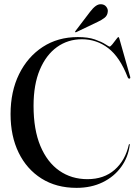

<svg xmlns="http://www.w3.org/2000/svg" viewBox="-20 -892 670 927"><path d="M606.5 -192.5Q599 -133 565 -86Q531 -39 475.8 -12Q420.5 15 349.5 15Q252 15 180.5 -30Q109 -75 70 -155Q31 -235 31 -341Q31 -450.5 72.2 -534.2Q113.5 -618 186.5 -665.5Q259.5 -713 355.5 -713Q405.5 -713 438.2 -701.5Q471 -690 488.5 -678.5Q506 -667 509 -667Q513.5 -667 522.8 -678.5Q532 -690 540.5 -701.5Q549 -713 551 -713Q554.5 -713 556 -706.5L608.5 -521Q610.5 -513.5 605.5 -512.5Q600 -511 596.5 -519Q558.5 -617 502.2 -659.8Q446 -702.5 375.5 -702.5Q308 -702.5 255.2 -664.8Q202.5 -627 172.2 -555.2Q142 -483.5 142 -381Q142 -266 175 -187.2Q208 -108.5 266.5 -67.8Q325 -27 402 -27Q482 -27 533.5 -72.2Q585 -117.5 602 -193.5Q603 -197 604.5 -196.5Q607 -196.5 606.5 -192.5ZM414.5 -834.5Q428.5 -853 441.8 -862.8Q455 -872.5 469 -871.5Q484.5 -870.5 493 -859.5Q501.5 -848.5 500.5 -837.5Q499.5 -817.5 485 -806.2Q470.5 -795 452 -786.5L348.5 -737Q344.5 -735 343 -737Q341.5 -739.5 344.5 -742.5Z"/></svg>

Font: Fraunces144ptRegular
Style: Regular
Weight: 400
Version: Version 1.000;[0bf87f6ff]